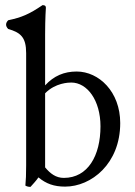

<svg xmlns="http://www.w3.org/2000/svg" viewBox="-20 -718 525 749"><path d="M146 -698C93 -662 64 -650 12 -639C1 -628 1 -616 12 -605C60 -591 82 -573 82 -511V-73C82 -34 81 -18 79 6C86 10 92 11 99 11C108 1 122 -14 130 -26C160 -1 191 10 234 10C336 10 449 -79 449 -238C449 -360 366 -439 279 -439C230 -439 190 -422 156 -385V-583C156 -648 159 -688 159 -688C159 -695 155 -698 146 -698ZM156 -65V-354C196 -395 248 -396 258 -396C320 -396 372 -327 372 -225C372 -111 323 -24 229 -24C198 -24 176 -41 156 -65Z"/></svg>

Font: Libertinus Serif
Style: Regular
Weight: 400
Designer: Philipp H. Poll, Khaled Hosny
Foundry: Caleb Maclennan
Version: Version 7.050;RELEASE